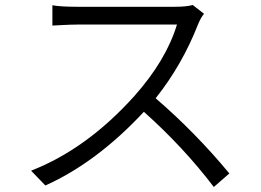

<svg xmlns="http://www.w3.org/2000/svg" viewBox="-20 -722 1040 766"><path d="M794 -667Q782 -653 771 -627Q707 -463 601 -330Q760 -193 895 -30L833 24Q712 -135 554 -276Q366 -74 161 18L104 -41Q327 -128 517 -340Q643 -482 686 -624H287Q266 -624 228 -622L189 -620V-701Q222 -695 287 -695H679Q723 -695 749 -702Z"/></svg>

Font: Source Han Sans CN Normal
Style: Regular
Weight: 350
Designer: Ryoko NISHIZUKA 西塚涼子 (kana, bopomofo & ideographs); Paul D. Hunt (Latin, Greek & Cyrillic); Sandoll Communications 산돌커뮤니
Foundry: Adobe
Version: Version 2.004;hotconv 1.0.118;makeotfexe 2.5.65603